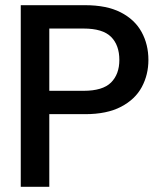

<svg xmlns="http://www.w3.org/2000/svg" viewBox="-20 -720 629 740"><path d="M60 0V-700H308Q391 -700 445 -672.5Q499 -645 525.5 -597Q552 -549 552 -489Q552 -432 526.5 -384.5Q501 -337 446.5 -308.5Q392 -280 308 -280H170V0ZM170 -370H302Q376 -370 408 -402Q440 -434 440 -489Q440 -546 408 -578Q376 -610 302 -610H170Z"/></svg>

Font: HostGroteskMedium
Style: Regular
Weight: 500
Designer: Doukan Karapınar based on Poppins by Indian Type Foundry, Jonny Pinhorn
Foundry: Element Type
Version: Version 1.001; ttfautohint (v1.8.4.7-5d5b)